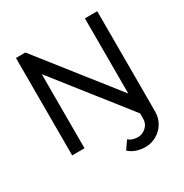

<svg xmlns="http://www.w3.org/2000/svg" viewBox="-200 -868 1163 1212"><g transform="rotate(-30 381.0 -262.0)"><path d="M175 -540V0H85V-710H154L587 -161V-709H677V20Q677 69 654 106.5Q631 144 593.5 165Q556 186 514 186Q480 186 449.5 176Q419 166 395 144L436 85Q450 98 468 103Q486 108 504 108Q536 108 562.5 84Q589 60 589 23V-15Z"/></g></svg>

Font: Raleway Medium
Style: Regular
Weight: 500
Designer: Matt McInerney, Pablo Impallari, Rodrigo Fuenzalida
Foundry: Matt McInerney, Pablo Impallari, Rodrigo Fuenzalida
Version: Version 4.026